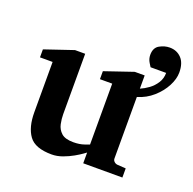

<svg xmlns="http://www.w3.org/2000/svg" viewBox="-121 -791 934 927"><g transform="rotate(20 346.0 -328.0)"><path d="M682.1 -569.8Q682.1 -537.1 662.8 -500.2Q643.6 -463.4 609.4 -433.1Q575.2 -402.8 529.8 -389.2V-73.2Q529.8 -64 536.9 -57.4Q543.9 -50.8 553.2 -49.8L597.2 -46.9V0H396V-55.2Q396 -55.2 381.8 -44.9Q367.7 -34.7 344.5 -21.5Q321.3 -8.3 293.2 2Q265.1 12.2 237.8 12.2Q152.3 12.2 121.1 -31Q89.8 -74.2 89.8 -150.9V-409.2H24.9V-450.2L171.9 -500H224.1V-189.9Q224.1 -165.5 229.5 -139.9Q234.9 -114.3 254.2 -96.7Q273.4 -79.1 315.9 -79.1Q347.7 -79.1 371.8 -87.6Q396 -96.2 396 -96.2V-409.2H333V-450.2L479 -500H529.8V-432.1Q550.8 -440.9 572.3 -456.5Q593.8 -472.2 608.4 -495.1Q623 -518.1 623 -546.9H543Q543 -546.9 532 -564.5Q521 -582 521 -603Q521 -639.6 546.4 -653.8Q571.8 -668 598.1 -668Q634.8 -668 658.4 -643.3Q682.1 -618.7 682.1 -569.8Z"/></g></svg>

Font: Charis
Style: Bold
Weight: 700
Designer: Walt Agee, Miriam Martin, Annie Olsen, Victor Gaultney, Lorna Priest, Alan Ward, Bob Hallissy, Martin Hosken, Sharon Cor
Foundry: SIL Global
Version: Version 7.000